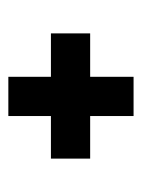

<svg xmlns="http://www.w3.org/2000/svg" viewBox="40 -456 340 460"><g transform="rotate(90 210.0 -226.0)"><path d="M164 -76V-376H258V-76ZM60 -178V-272H360V-178Z"/></g></svg>

Font: Darker Grotesque Black
Style: Regular
Weight: 900
Designer: Gabriel Lam
Foundry: TypeRant
Version: Version 1.000;gftools[0.9.28]